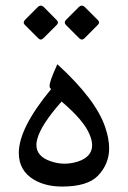

<svg xmlns="http://www.w3.org/2000/svg" viewBox="-20 -670 459 688"><path d="M137.7 -644 183.1 -598.1Q191.9 -589.4 183.6 -581.1L135.7 -533.2Q126 -523.4 116.7 -533.2L68.8 -581.1Q60.5 -589.4 70.3 -599.6L115.2 -644.5Q126 -655.3 137.7 -644ZM284.7 -644 330.6 -598.1Q339.4 -589.4 330.6 -581.1L283.2 -533.2Q273.4 -523.4 263.7 -533.2L216.3 -580.6Q207.5 -589.4 217.8 -600.1L262.2 -644.5Q273.4 -655.3 284.7 -644ZM113.3 -170.4Q110.4 -160.2 110.4 -150.9Q110.4 -108.4 164.1 -91.3Q187.5 -83.5 211.4 -83.5Q235.4 -83.5 259.8 -91.3Q310.1 -108.4 310.1 -149.4Q310.1 -166.5 301.3 -187.5Q280.8 -238.3 200.7 -306.2Q125.5 -221.2 113.3 -170.4ZM163.1 -350.6 159.2 -355.5Q157.7 -356.9 157.7 -362.3Q157.7 -378.9 183.6 -435.5L185.5 -439.9Q323.7 -313.5 356.9 -214.4Q371.1 -172.9 371.1 -138.2Q371.1 -82.5 331.1 -40.5Q293.5 -1.5 202.6 -1.5Q143.6 -1.5 102.1 -25.9Q47.4 -58.1 47.4 -122.1Q47.4 -210.9 163.1 -350.6Z"/></svg>

Font: Gandom WOL
Style: WOL
Weight: 400
Foundry: DejaVu fonts team - Redesigned by Saber Rastikerdar - Based on Samim Font
Version: Version 0.8